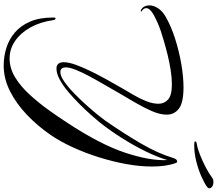

<svg xmlns="http://www.w3.org/2000/svg" viewBox="-88 -782 1176 1040"><g transform="rotate(90 500.0 -262.0)"><path d="M335 306Q286 306 239.5 291.5Q193 277 156 245.5Q119 214 97 163Q75 112 75 40V36Q75 25 80 25Q87 25 89 38Q99 108 128.5 161Q158 214 201.5 244Q245 274 296 274Q350 274 399 244Q448 214 492 166Q536 118 574.5 64.5Q613 11 644 -37Q762 -216 807 -351.5Q852 -487 847 -581Q831 -526 799 -461Q767 -396 726 -331.5Q685 -267 642 -213Q628 -196 602.5 -167Q577 -138 545 -106Q513 -74 479 -45Q445 -16 412 2Q379 20 353 20Q350 20 347 20Q344 20 341 19Q317 13 317 -19Q317 -45 330 -82Q343 -119 364.5 -163Q386 -207 411 -252.5Q436 -298 460 -339Q474 -363 493.5 -396Q513 -429 527.5 -465Q542 -501 542 -532Q542 -564 519 -584.5Q496 -605 437 -605Q401 -605 359.5 -598.5Q318 -592 277.5 -582Q237 -572 203 -562Q169 -552 148 -545Q97 -527 60.5 -506.5Q24 -486 24 -466Q24 -452 42 -440L44 -438Q44 -437 40 -437Q34 -437 31 -439Q9 -454 9 -483Q9 -505 24 -529Q39 -553 70 -571Q122 -601 189.5 -622.5Q257 -644 326.5 -656Q396 -668 453 -668Q536 -668 568.5 -643Q601 -618 601 -577Q601 -541 582 -497Q563 -453 536 -407Q509 -361 485 -320Q463 -281 438.5 -239Q414 -197 392.5 -157Q371 -117 358 -84Q345 -51 345 -30Q345 -17 351 -9Q357 -1 371 -1Q391 -1 421 -21.5Q451 -42 484 -74Q517 -106 548 -140.5Q579 -175 602 -203.5Q625 -232 634 -245Q704 -346 757.5 -438Q811 -530 834 -607Q841 -630 849 -632Q853 -634 855 -634Q860 -634 863 -626Q873 -599 877.5 -566.5Q882 -534 882 -497Q882 -431 868.5 -357Q855 -283 831.5 -208.5Q808 -134 777 -66.5Q746 1 710 53Q662 123 601.5 180.5Q541 238 473.5 272Q406 306 335 306ZM766 -726Q744 -726 746 -732Q746 -738 760 -740Q785 -744 819 -757.5Q853 -771 886.5 -788.5Q920 -806 941 -822Q951 -830 965 -830Q982 -830 991 -823Q1000 -816 1000 -808Q1000 -802 994 -797Q976 -783 938.5 -766Q901 -749 855.5 -737.5Q810 -726 766 -726Z"/></g></svg>

Font: Arizonia
Style: Regular
Weight: 400
Designer: Robert E. Leuschke
Foundry: Robert E. Leuschke
Version: Version 1.010; ttfautohint (v1.8.4.7-5d5b)